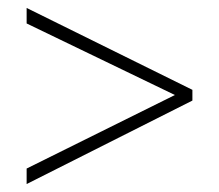

<svg xmlns="http://www.w3.org/2000/svg" viewBox="-20 -661 551 483"><path d="M47 -237 420 -422 47 -602V-641L464 -435V-408L47 -198Z"/></svg>

Font: Noto Sans Telugu UI SemiCondensed ExtraLight
Style: Regular
Weight: 200
Width: 4
Designer: Jelle Bosma - Monotype Design Team
Foundry: Monotype Imaging Inc.
Version: Version 2.005; ttfautohint (v1.8.4.7-5d5b)